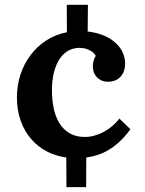

<svg xmlns="http://www.w3.org/2000/svg" viewBox="-20 -646 605 803"><path d="M368.2 -369.1Q368.2 -377.9 371.1 -390.4Q374 -402.8 380.4 -412.6Q375 -422.4 366.5 -428.7Q357.9 -435.1 348.4 -439Q338.9 -442.9 329.3 -444.3Q319.8 -445.8 312.5 -445.8Q287.1 -445.8 266.1 -434.3Q245.1 -422.9 229.7 -400.1Q214.4 -377.4 205.8 -344.2Q197.3 -311 197.3 -267.6Q197.3 -229.5 204.3 -194.3Q211.4 -159.2 227.5 -132.3Q243.7 -105.5 270 -89.4Q296.4 -73.2 335 -73.2Q355 -73.2 375.2 -78.9Q395.5 -84.5 414.1 -94.5Q432.6 -104.5 449.5 -118.7Q466.3 -132.8 479.5 -149.9L525.4 -105.5Q503.4 -75.2 480.5 -54Q457.5 -32.7 434.1 -18.8Q410.6 -4.9 387.2 2.4Q363.8 9.8 340.8 12.7L340.3 136.7H257.8L257.3 12.7Q213.4 6.8 175.8 -12.7Q138.2 -32.2 110.4 -64.5Q82.5 -96.7 66.7 -140.6Q50.8 -184.6 50.8 -239.3Q50.8 -289.1 65.7 -334.2Q80.6 -379.4 107.9 -415.8Q135.3 -452.1 173.8 -477.1Q212.4 -502 259.8 -511.2L259.3 -626H347.7L346.7 -514.2Q385.7 -509.8 415 -497.1Q444.3 -484.4 464.1 -466.1Q483.9 -447.8 493.7 -425.3Q503.4 -402.8 503.4 -378.9Q503.4 -363.8 498.8 -350.1Q494.1 -336.4 485.1 -326.2Q476.1 -315.9 462.9 -310.1Q449.7 -304.2 433.1 -304.2Q414.6 -304.2 402.3 -310.5Q390.1 -316.9 382.3 -326.4Q374.5 -335.9 371.3 -347.4Q368.2 -358.9 368.2 -369.1Z"/></svg>

Font: Parastoo FD
Style: Bold-FD
Weight: 700
Foundry: Saber Rastikerdar (saber.rastikerdar@gmail.com)
Version: Version 2.0.1